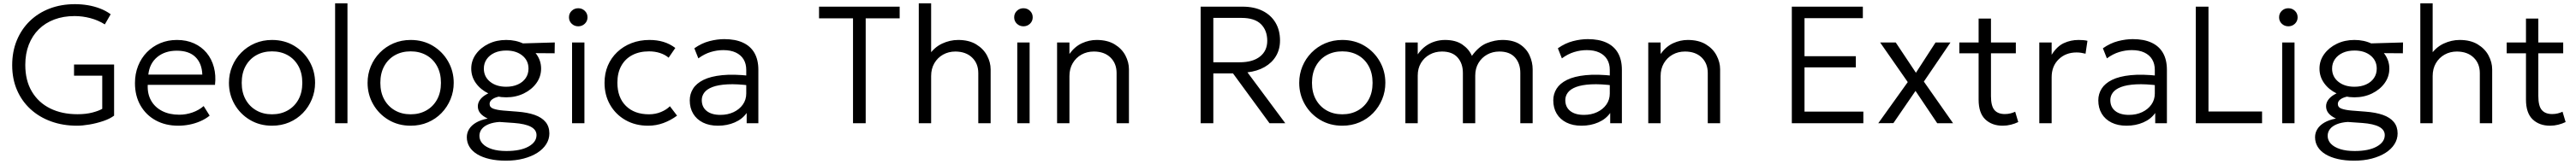

<svg xmlns="http://www.w3.org/2000/svg" viewBox="-20 -740 15434 985"><path d="M441.5 15Q357 15 286 -10.8Q215 -36.5 162.8 -84.5Q110.5 -132.5 81.8 -199.2Q53 -266 53 -348.5Q53 -430.5 80.8 -497.8Q108.5 -565 158.8 -613.8Q209 -662.5 277.8 -688.8Q346.5 -715 429 -715Q467.5 -715 505.5 -708.8Q543.5 -702.5 578.5 -689.2Q613.5 -676 643 -654.5L608 -593.5Q568.5 -618.5 521.5 -631Q474.5 -643.5 427 -643.5Q360 -643.5 305.5 -623Q251 -602.5 212.2 -564Q173.5 -525.5 152.5 -471.5Q131.5 -417.5 131.5 -350Q131.5 -256.5 170.8 -190.2Q210 -124 280.2 -89Q350.5 -54 444 -54Q494.5 -54 533 -64Q571.5 -74 592.5 -86.5V-285.5H423.5V-352.5H663.5V-45.5Q638.5 -26.5 598.5 -13Q558.5 0.5 516 7.8Q473.5 15 441.5 15Z M1048 15Q971.5 15 913 -17Q854.5 -49 821.5 -106.8Q788.5 -164.5 788.5 -241Q788.5 -296.5 807.2 -344Q826 -391.5 860.2 -426.5Q894.5 -461.5 940.2 -480.8Q986 -500 1040 -500Q1097.5 -500 1142.5 -479.5Q1187.5 -459 1217.8 -422.5Q1248 -386 1261.2 -336.8Q1274.5 -287.5 1268 -230.5H865Q862.5 -176.5 885 -136.2Q907.5 -96 951 -73.5Q994.5 -51 1054.5 -51Q1094 -51 1132.8 -64.5Q1171.5 -78 1200 -103L1236 -45.5Q1211.5 -25.5 1179.8 -11.8Q1148 2 1114.2 8.5Q1080.5 15 1048 15ZM868.5 -292H1192Q1189.5 -359.5 1150.8 -397.5Q1112 -435.5 1039 -435.5Q968.5 -435.5 922.2 -397.5Q876 -359.5 868.5 -292Z M1609.5 15Q1535.5 15 1477 -20Q1418.5 -55 1385 -113.8Q1351.5 -172.5 1351.5 -242.5Q1351.5 -295 1370.8 -341.5Q1390 -388 1425 -423.8Q1460 -459.5 1507 -479.8Q1554 -500 1609.5 -500Q1684 -500 1742.2 -465Q1800.5 -430 1834 -371.2Q1867.5 -312.5 1867.5 -242.5Q1867.5 -190.5 1848.2 -143.8Q1829 -97 1794.5 -61.2Q1760 -25.5 1712.8 -5.2Q1665.5 15 1609.5 15ZM1609.5 -53.5Q1662.5 -53.5 1703.5 -76.8Q1744.5 -100 1767.8 -142.2Q1791 -184.5 1791 -242.5Q1791 -300.5 1767.8 -343Q1744.5 -385.5 1703.5 -408.5Q1662.5 -431.5 1609.5 -431.5Q1556.5 -431.5 1515.5 -408.5Q1474.5 -385.5 1451.2 -343Q1428 -300.5 1428 -242.5Q1428 -184.5 1451.5 -142.2Q1475 -100 1515.8 -76.8Q1556.5 -53.5 1609.5 -53.5Z M1987.5 0V-720H2061.5V0Z M2440 15Q2366 15 2307.5 -20Q2249 -55 2215.5 -113.8Q2182 -172.5 2182 -242.5Q2182 -295 2201.2 -341.5Q2220.5 -388 2255.5 -423.8Q2290.5 -459.5 2337.5 -479.8Q2384.5 -500 2440 -500Q2514.5 -500 2572.8 -465Q2631 -430 2664.5 -371.2Q2698 -312.5 2698 -242.5Q2698 -190.5 2678.8 -143.8Q2659.5 -97 2625 -61.2Q2590.5 -25.5 2543.2 -5.2Q2496 15 2440 15ZM2440 -53.5Q2493 -53.5 2534 -76.8Q2575 -100 2598.2 -142.2Q2621.5 -184.5 2621.5 -242.5Q2621.5 -300.5 2598.2 -343Q2575 -385.5 2534 -408.5Q2493 -431.5 2440 -431.5Q2387 -431.5 2346 -408.5Q2305 -385.5 2281.8 -343Q2258.5 -300.5 2258.5 -242.5Q2258.5 -184.5 2282 -142.2Q2305.5 -100 2346.2 -76.8Q2387 -53.5 2440 -53.5Z M3010.5 225Q2956 225 2912.8 215Q2869.5 205 2839 186.5Q2808.5 168 2792.5 142Q2776.5 116 2776.5 84Q2776.5 57.5 2790.5 35Q2804.5 12.5 2832.2 -3.8Q2860 -20 2901.5 -28Q2872 -42 2857.2 -60Q2842.5 -78 2842.5 -101.5Q2842.5 -121 2853.8 -138Q2865 -155 2886 -168.5Q2907 -182 2936.2 -191.2Q2965.5 -200.5 3001.5 -203.5L3022 -165Q2989.5 -165 2965 -159Q2940.5 -153 2926.8 -142Q2913 -131 2913 -115.5Q2913 -95 2936 -87Q2959 -79 2995 -76L3078 -69.5Q3140 -65 3183 -49.8Q3226 -34.5 3248.5 -7Q3271 20.5 3271 61.5Q3271 96 3252.2 125.8Q3233.5 155.5 3198.8 177.8Q3164 200 3116.2 212.5Q3068.5 225 3010.5 225ZM3013.5 167Q3098 167 3146 140.2Q3194 113.5 3194 71.5Q3194 39.5 3160.2 21.5Q3126.5 3.5 3059 -1.5L2972 -7.5Q2934.5 -5 2907.2 6Q2880 17 2866 35Q2852 53 2852 76Q2852 103 2871.5 123.5Q2891 144 2927 155.5Q2963 167 3013.5 167ZM3012.5 -155.5Q2954 -155.5 2906.5 -178.5Q2859 -201.5 2831 -240.5Q2803 -279.5 2803 -328Q2803 -376 2831.2 -415Q2859.5 -454 2906.8 -477Q2954 -500 3012.5 -500Q3070.5 -500 3117.8 -477Q3165 -454 3193.2 -415Q3221.5 -376 3221.5 -328Q3221.5 -280 3193.5 -241Q3165.5 -202 3118 -178.8Q3070.5 -155.5 3012.5 -155.5ZM3012.5 -219Q3052 -219 3082.2 -232.8Q3112.5 -246.5 3129.2 -271Q3146 -295.5 3146 -328Q3146 -376.5 3109 -406.5Q3072 -436.5 3012.5 -436.5Q2972.5 -436.5 2942.5 -422.8Q2912.5 -409 2895.5 -384.5Q2878.5 -360 2878.5 -328Q2878.5 -279.5 2915.8 -249.2Q2953 -219 3012.5 -219ZM3090 -421.5 3063 -478 3303.5 -485 3302.5 -420Z M3407 0V-485H3481V0ZM3444 -582Q3421 -582 3404.8 -597.5Q3388.5 -613 3388.5 -636Q3388.5 -659.5 3404.8 -675Q3421 -690.5 3444 -690.5Q3467 -690.5 3483.2 -675Q3499.5 -659.5 3499.5 -636Q3499.5 -613 3483.2 -597.5Q3467 -582 3444 -582Z M3862.5 15Q3786.5 15 3727.5 -18.5Q3668.5 -52 3635 -110.2Q3601.5 -168.5 3601.5 -242.5Q3601.5 -299 3621.2 -345.8Q3641 -392.5 3677.5 -427.2Q3714 -462 3763.2 -481Q3812.5 -500 3870.5 -500Q3916 -500 3954.2 -488.5Q3992.5 -477 4025.5 -452L3985.5 -393.5Q3963.5 -412 3933.2 -421.8Q3903 -431.5 3868.5 -431.5Q3810.5 -431.5 3768 -409.2Q3725.5 -387 3702 -344.8Q3678.5 -302.5 3678.5 -243.5Q3678.5 -154.5 3729.5 -104Q3780.5 -53.5 3868 -53.5Q3906.5 -53.5 3940 -67.5Q3973.5 -81.5 3993 -102L4036 -45.5Q3998.5 -17.5 3954.5 -1.2Q3910.5 15 3862.5 15Z M4281 15Q4229 15 4191 -4Q4153 -23 4132.5 -57.2Q4112 -91.5 4112 -137.5Q4112 -175.5 4131.8 -207.2Q4151.5 -239 4194.2 -260.2Q4237 -281.5 4306 -288.5Q4375 -295.5 4474 -284.5L4476.5 -226Q4395 -236.5 4338.8 -233.5Q4282.5 -230.5 4248.5 -217.5Q4214.5 -204.5 4199.2 -184Q4184 -163.5 4184 -139Q4184 -97 4213.5 -73.5Q4243 -50 4295.5 -50Q4339.5 -50 4374.5 -66.5Q4409.5 -83 4430 -112Q4450.5 -141 4450.5 -178.5V-320Q4450.5 -357 4434.5 -383.5Q4418.5 -410 4387.8 -424.5Q4357 -439 4313 -439Q4275 -439 4237.2 -427.5Q4199.5 -416 4163.5 -389.5L4139.5 -450Q4183.5 -481 4230 -493Q4276.5 -505 4318.5 -505Q4385 -505 4430.5 -484Q4476 -463 4499.5 -422Q4523 -381 4523 -320.5V0H4453V-61.5Q4427 -24.5 4381.5 -4.8Q4336 15 4281 15Z M5090 0V-630H4886.5V-700H5369.5V-630H5166V0Z M5484 0V-720H5558V-392.5L5543.5 -407Q5576.5 -456 5623.5 -478Q5670.5 -500 5720 -500Q5784.5 -500 5828 -473.5Q5871.5 -447 5893 -406.2Q5914.5 -365.5 5914.5 -323V0H5840.5V-301Q5840.5 -358.5 5803.5 -394.2Q5766.5 -430 5703.5 -430.5Q5662.5 -430.5 5629.5 -412Q5596.5 -393.5 5577.2 -360.2Q5558 -327 5558 -283V0Z M6074 0V-485H6148V0ZM6111 -582Q6088 -582 6071.8 -597.5Q6055.5 -613 6055.5 -636Q6055.5 -659.5 6071.8 -675Q6088 -690.5 6111 -690.5Q6134 -690.5 6150.2 -675Q6166.5 -659.5 6166.5 -636Q6166.5 -613 6150.2 -597.5Q6134 -582 6111 -582Z M6312.5 0V-485H6386.5V-416Q6419 -461 6461.8 -480.5Q6504.5 -500 6549 -500Q6614 -500 6657.2 -473.8Q6700.5 -447.5 6721.8 -406.8Q6743 -366 6743 -324V0H6669V-301.5Q6669 -359 6632.2 -394.8Q6595.5 -430.5 6532.5 -430.5Q6491.5 -430.5 6458.5 -412Q6425.5 -393.5 6406 -360.2Q6386.5 -327 6386.5 -283V0Z M7172.5 0V-700H7424Q7493 -700 7543.2 -675Q7593.5 -650 7620.8 -604.2Q7648 -558.5 7648 -497Q7648 -444 7624 -403.5Q7600 -363 7556.2 -337.8Q7512.5 -312.5 7453 -305.5L7679.5 0H7585L7366.5 -299H7248.5V0ZM7248.5 -366H7406.5Q7485 -366 7528.2 -400.5Q7571.5 -435 7571.5 -495Q7571.5 -557.5 7533.8 -595Q7496 -632.5 7417 -632.5H7248.5Z M8021 15Q7947 15 7888.5 -20Q7830 -55 7796.5 -113.8Q7763 -172.5 7763 -242.5Q7763 -295 7782.2 -341.5Q7801.5 -388 7836.5 -423.8Q7871.5 -459.5 7918.5 -479.8Q7965.5 -500 8021 -500Q8095.5 -500 8153.8 -465Q8212 -430 8245.5 -371.2Q8279 -312.5 8279 -242.5Q8279 -190.5 8259.8 -143.8Q8240.5 -97 8206 -61.2Q8171.5 -25.5 8124.2 -5.2Q8077 15 8021 15ZM8021 -53.5Q8074 -53.5 8115 -76.8Q8156 -100 8179.2 -142.2Q8202.5 -184.5 8202.5 -242.5Q8202.5 -300.5 8179.2 -343Q8156 -385.5 8115 -408.5Q8074 -431.5 8021 -431.5Q7968 -431.5 7927 -408.5Q7886 -385.5 7862.8 -343Q7839.5 -300.5 7839.5 -242.5Q7839.5 -184.5 7863 -142.2Q7886.5 -100 7927.2 -76.8Q7968 -53.5 8021 -53.5Z M8399 0V-485H8473V-413.5Q8494.5 -444.5 8521 -463.5Q8547.5 -482.5 8576.8 -491.2Q8606 -500 8636.5 -500Q8700.5 -500 8740.2 -472.5Q8780 -445 8797.5 -404.5Q8839 -462 8887 -481Q8935 -500 8980 -500Q9045 -500 9085 -473.8Q9125 -447.5 9143.2 -406.8Q9161.5 -366 9161.5 -324V0H9087.5V-302Q9087.5 -359 9055.8 -394.8Q9024 -430.5 8962 -430.5Q8921.5 -430.5 8888.8 -412.2Q8856 -394 8836.8 -361.5Q8817.5 -329 8817.5 -286V0H8743.5V-302Q8743.5 -359 8711.8 -394.8Q8680 -430.5 8618 -430.5Q8577.5 -430.5 8544.5 -412.2Q8511.5 -394 8492.2 -361.5Q8473 -329 8473 -286V0Z M9454 15Q9402 15 9364 -4Q9326 -23 9305.5 -57.2Q9285 -91.5 9285 -137.5Q9285 -175.5 9304.8 -207.2Q9324.5 -239 9367.2 -260.2Q9410 -281.5 9479 -288.5Q9548 -295.5 9647 -284.5L9649.5 -226Q9568 -236.5 9511.8 -233.5Q9455.5 -230.5 9421.5 -217.5Q9387.5 -204.5 9372.2 -184Q9357 -163.5 9357 -139Q9357 -97 9386.5 -73.5Q9416 -50 9468.5 -50Q9512.5 -50 9547.5 -66.5Q9582.5 -83 9603 -112Q9623.5 -141 9623.5 -178.5V-320Q9623.5 -357 9607.5 -383.5Q9591.5 -410 9560.8 -424.5Q9530 -439 9486 -439Q9448 -439 9410.2 -427.5Q9372.5 -416 9336.5 -389.5L9312.5 -450Q9356.5 -481 9403 -493Q9449.5 -505 9491.5 -505Q9558 -505 9603.5 -484Q9649 -463 9672.5 -422Q9696 -381 9696 -320.5V0H9626V-61.5Q9600 -24.5 9554.5 -4.8Q9509 15 9454 15Z M9854 0V-485H9928V-416Q9960.5 -461 10003.2 -480.5Q10046 -500 10090.5 -500Q10155.5 -500 10198.8 -473.8Q10242 -447.5 10263.2 -406.8Q10284.5 -366 10284.5 -324V0H10210.5V-301.5Q10210.5 -359 10173.8 -394.8Q10137 -430.5 10074 -430.5Q10033 -430.5 10000 -412Q9967 -393.5 9947.5 -360.2Q9928 -327 9928 -283V0Z M10714 0V-700H11139.5V-631H10790V-402.5H11097.5V-335.5H10790V-69.5H11142.5V0Z M11232 0 11408.5 -247 11243 -485H11336.5L11457.5 -303L11575 -485H11664.5L11505 -250L11680 0H11585L11455 -194L11322.5 -0.5Z M11977.5 15Q11913 15 11873 -23Q11833 -61 11833 -142V-628.5H11907V-485H12056V-420H11907V-163Q11907 -103.5 11927.8 -79.2Q11948.5 -55 11990 -55Q12008.5 -55 12024 -59Q12039.5 -63 12052 -69L12070.5 -7Q12050 3 12026 9Q12002 15 11977.5 15ZM11717.5 -420V-485H11846.5V-420Z M12196.5 0V-485H12270.5V-411Q12302 -461.5 12343.2 -480.8Q12384.5 -500 12431.5 -500Q12445 -500 12458.8 -499Q12472.5 -498 12485 -495L12473.5 -417.5Q12460 -421 12446.8 -423Q12433.5 -425 12420 -425Q12355 -425 12312.8 -384Q12270.5 -343 12270.5 -276V0Z M12719 15Q12667 15 12629 -4Q12591 -23 12570.5 -57.2Q12550 -91.5 12550 -137.5Q12550 -175.5 12569.8 -207.2Q12589.5 -239 12632.2 -260.2Q12675 -281.5 12744 -288.5Q12813 -295.5 12912 -284.5L12914.5 -226Q12833 -236.5 12776.8 -233.5Q12720.5 -230.5 12686.5 -217.5Q12652.5 -204.5 12637.2 -184Q12622 -163.5 12622 -139Q12622 -97 12651.5 -73.5Q12681 -50 12733.5 -50Q12777.5 -50 12812.5 -66.5Q12847.5 -83 12868 -112Q12888.5 -141 12888.5 -178.5V-320Q12888.5 -357 12872.5 -383.5Q12856.5 -410 12825.8 -424.5Q12795 -439 12751 -439Q12713 -439 12675.2 -427.5Q12637.5 -416 12601.5 -389.5L12577.5 -450Q12621.5 -481 12668 -493Q12714.5 -505 12756.5 -505Q12823 -505 12868.5 -484Q12914 -463 12937.5 -422Q12961 -381 12961 -320.5V0H12891V-61.5Q12865 -24.5 12819.5 -4.8Q12774 15 12719 15Z M13134 0V-700H13210V-70.5H13531V0Z M13651.5 0V-485H13725.5V0ZM13688.5 -582Q13665.5 -582 13649.2 -597.5Q13633 -613 13633 -636Q13633 -659.5 13649.2 -675Q13665.5 -690.5 13688.5 -690.5Q13711.5 -690.5 13727.8 -675Q13744 -659.5 13744 -636Q13744 -613 13727.8 -597.5Q13711.5 -582 13688.5 -582Z M14082.5 225Q14028 225 13984.8 215Q13941.5 205 13911 186.5Q13880.5 168 13864.5 142Q13848.5 116 13848.5 84Q13848.5 57.5 13862.5 35Q13876.5 12.5 13904.2 -3.8Q13932 -20 13973.5 -28Q13944 -42 13929.2 -60Q13914.5 -78 13914.5 -101.5Q13914.5 -121 13925.8 -138Q13937 -155 13958 -168.5Q13979 -182 14008.2 -191.2Q14037.5 -200.5 14073.5 -203.5L14094 -165Q14061.5 -165 14037 -159Q14012.5 -153 13998.8 -142Q13985 -131 13985 -115.5Q13985 -95 14008 -87Q14031 -79 14067 -76L14150 -69.5Q14212 -65 14255 -49.8Q14298 -34.5 14320.5 -7Q14343 20.5 14343 61.5Q14343 96 14324.2 125.8Q14305.5 155.5 14270.8 177.8Q14236 200 14188.2 212.5Q14140.5 225 14082.5 225ZM14085.5 167Q14170 167 14218 140.2Q14266 113.5 14266 71.5Q14266 39.5 14232.2 21.5Q14198.5 3.5 14131 -1.5L14044 -7.5Q14006.5 -5 13979.2 6Q13952 17 13938 35Q13924 53 13924 76Q13924 103 13943.5 123.5Q13963 144 13999 155.5Q14035 167 14085.5 167ZM14084.5 -155.5Q14026 -155.5 13978.5 -178.5Q13931 -201.5 13903 -240.5Q13875 -279.5 13875 -328Q13875 -376 13903.2 -415Q13931.5 -454 13978.8 -477Q14026 -500 14084.5 -500Q14142.5 -500 14189.8 -477Q14237 -454 14265.2 -415Q14293.5 -376 14293.5 -328Q14293.5 -280 14265.5 -241Q14237.5 -202 14190 -178.8Q14142.5 -155.5 14084.5 -155.5ZM14084.5 -219Q14124 -219 14154.2 -232.8Q14184.5 -246.5 14201.2 -271Q14218 -295.5 14218 -328Q14218 -376.5 14181 -406.5Q14144 -436.5 14084.5 -436.5Q14044.5 -436.5 14014.5 -422.8Q13984.5 -409 13967.5 -384.5Q13950.5 -360 13950.5 -328Q13950.5 -279.5 13987.8 -249.2Q14025 -219 14084.5 -219ZM14162 -421.5 14135 -478 14375.5 -485 14374.5 -420Z M14479 0V-720H14553V-392.5L14538.5 -407Q14571.5 -456 14618.5 -478Q14665.5 -500 14715 -500Q14779.5 -500 14823 -473.5Q14866.5 -447 14888 -406.2Q14909.5 -365.5 14909.5 -323V0H14835.5V-301Q14835.5 -358.5 14798.5 -394.2Q14761.5 -430 14698.5 -430.5Q14657.5 -430.5 14624.5 -412Q14591.5 -393.5 14572.2 -360.2Q14553 -327 14553 -283V0Z M15256.5 15Q15192 15 15152 -23Q15112 -61 15112 -142V-628.5H15186V-485H15335V-420H15186V-163Q15186 -103.5 15206.8 -79.2Q15227.5 -55 15269 -55Q15287.5 -55 15303 -59Q15318.5 -63 15331 -69L15349.5 -7Q15329 3 15305 9Q15281 15 15256.5 15ZM14996.5 -420V-485H15125.5V-420Z"/></svg>

Font: Geologica Thin Roman ExtraLight
Style: Regular
Weight: 250
Version: Version 1.010;gftools[0.9.28]